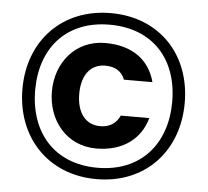

<svg xmlns="http://www.w3.org/2000/svg" viewBox="-51 -763 892 825"><g transform="rotate(5 394.5 -350.0)"><path d="M394 -658C581 -658 690 -534 690 -351C690 -169 581 -41 394 -41C207 -41 99 -169 99 -351C99 -533 208 -658 394 -658ZM475 -273C459 -238 431 -220 390 -220C327 -220 289 -270 289 -351C289 -432 327 -481 390 -481C433 -481 462 -463 475 -428H598C573 -523 498 -578 382 -578C253 -578 171 -475 171 -351C171 -227 253 -123 382 -123C497 -123 573 -182 598 -273ZM395 -708C185 -708 44 -559 44 -351C44 -144 184 8 394 8C605 8 744 -143 744 -351C744 -559 605 -708 395 -708Z"/></g></svg>

Font: Matrixport Bold
Style: Regular
Weight: 600
Designer: Ninad Kale (Devanagari), Jonny Pinhorn (Latin)
Foundry: Indian Type Foundry
Version: Version 2.000;PS 1.0;hotconv 1.0.79;makeotf.lib2.5.61930; tt